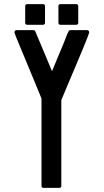

<svg xmlns="http://www.w3.org/2000/svg" viewBox="-20 -924 502 930"><path d="M142 -778Q148 -778 151 -772L232 -579Q246 -614 260.5 -648Q275 -682 289 -716Q295 -730 300 -744.5Q305 -759 312 -772Q315 -778 321 -778H402Q407 -778 409.5 -774.5Q412 -771 412 -766Q412 -764 403 -741Q394 -718 380 -684Q366 -650 349 -610Q332 -570 317 -534.5Q302 -499 291 -472.5Q280 -446 277 -439V-24Q277 -14 267 -14H191Q181 -14 181 -24V-447Q176 -459 164.5 -487Q153 -515 138.5 -550Q124 -585 108.5 -622.5Q93 -660 80 -691Q67 -722 58.5 -743Q50 -764 50 -766Q50 -771 52.5 -774.5Q55 -778 60 -778ZM263 -814V-894Q263 -904 273 -904H349Q359 -904 359 -894V-814Q359 -804 349 -804H273Q263 -804 263 -814ZM102 -814V-894Q102 -904 112 -904H188Q198 -904 198 -894V-814Q198 -804 188 -804H112Q102 -804 102 -814Z"/></svg>

Font: Kanalisirung
Style: Regular
Weight: 500
Designer: Peter Wiegel
Foundry: Peter Wiegel
Version: 1.000